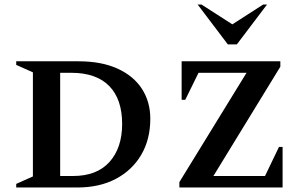

<svg xmlns="http://www.w3.org/2000/svg" viewBox="-20 -832 1360 852"><path d="M52 0V-16L126 -49V-511L52 -544V-560H329Q430 -560 501.5 -527.5Q573 -495 610 -437.5Q647 -380 647 -305Q647 -214 607 -145.5Q567 -77 494.5 -38.5Q422 0 323 0ZM296 -509H247V-51H304Q410 -51 466 -113.5Q522 -176 522 -282Q522 -392 464.5 -450.5Q407 -509 296 -509ZM776 0V-24L1074 -509H861L802 -389H786V-560H1224V-536L927 -51H1156L1218 -180H1234V0ZM991 -635 857 -812H874L1011 -724L1148 -812H1165L1031 -635Z"/></svg>

Font: Spectral SC SemiBold
Style: Regular
Weight: 600
Designer: Jean-Baptiste Levee
Foundry: Production Type
Version: Version 2.001